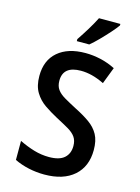

<svg xmlns="http://www.w3.org/2000/svg" viewBox="-138 -1015 806 1102"><g transform="rotate(15 265.0 -464.0)"><path d="M237 10Q190 10 144 0Q98 -10 59 -29V-142Q104 -120 148 -107Q192 -94 237 -94Q299 -94 328 -120Q357 -146 357 -191Q357 -223 342.5 -244Q328 -265 298 -282.5Q268 -300 224 -323Q183 -345 146.5 -370Q110 -395 87 -433Q64 -471 64 -530Q64 -623 123.5 -674Q183 -725 287 -725Q331 -725 376 -715Q421 -705 465 -683L427 -584Q388 -603 354 -611.5Q320 -620 288 -620Q182 -620 182 -533Q182 -501 197 -480.5Q212 -460 241 -443Q270 -426 314 -403Q364 -378 400.5 -352Q437 -326 456.5 -290.5Q476 -255 476 -199Q476 -101 413 -45.5Q350 10 237 10ZM220 -790Q245 -827 268.5 -865.5Q292 -904 309 -938H436V-929Q422 -909 397 -881Q372 -853 344.5 -825Q317 -797 294 -778H220Z"/></g></svg>

Font: Noto Sans Mono Condensed SemiBold
Style: Regular
Weight: 600
Width: 3
Designer: Monotype Design Team
Foundry: Monotype Imaging Inc.
Version: Version 2.014